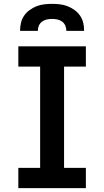

<svg xmlns="http://www.w3.org/2000/svg" viewBox="-20 -975 540 995"><path d="M75 0V-105H188V-630H75V-735H425V-630H312V-105H425V0ZM84 -815Q84 -836 88.5 -856Q93 -876 104.5 -893Q116 -910 133 -922.5Q150 -935 169 -942.5Q188 -950 208.5 -952.5Q229 -955 250 -955Q271 -955 291.5 -952.5Q312 -950 331 -942.5Q350 -935 367 -922.5Q384 -910 395.5 -893Q407 -876 411.5 -856Q416 -836 416 -815H324Q324 -829 318.5 -842Q313 -855 302 -863Q291 -871 277.5 -874Q264 -877 250 -877Q236 -877 222.5 -874Q209 -871 198 -863Q187 -855 181.5 -842Q176 -829 176 -815Z"/></svg>

Font: Iosevka Curly Extrabold
Style: Regular
Weight: 800
Monospace: yes
Designer: Belleve Invis
Foundry: Belleve Invis
Version: Version 22.1.2; ttfautohint (v1.8.4)